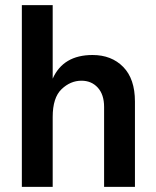

<svg xmlns="http://www.w3.org/2000/svg" viewBox="-20 -727 605 747"><path d="M505 0H385V-311Q385 -359 360.5 -386Q336 -413 297 -413Q254 -413 219.5 -380Q185 -347 185 -272V0H65V-707H185V-421Q226 -513 340 -513Q414 -513 459.5 -466.5Q505 -420 505 -332Z"/></svg>

Font: Hind Vadodara SemiBold
Style: Regular
Weight: 600
Designer: Hitesh Malaviya
Foundry: Indian Type Foundry
Version: Version 1.001;PS 1.0;hotconv 1.0.86;makeotf.lib2.5.63406; tt